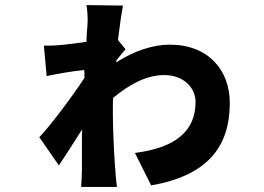

<svg xmlns="http://www.w3.org/2000/svg" viewBox="-20 -682 1040 757"><path d="M435 -9C433 -27 432 -47 431 -66L430 -77C427 -136 425 -196 425 -240V-253C425 -266 425 -282 426 -296C488 -347 554 -386 628 -386C703 -386 751 -337 751 -280C751 -163 669 -99 512 -79L576 49C799 10 886 -104 886 -276C886 -406 801 -506 649 -506C586 -506 511 -483 438 -436C438 -439 439 -441 439 -444C452 -461 466 -477 475 -488L445 -524C452 -582 459 -629 465 -660L321 -662C324 -646 327 -609 325 -585C324 -570 321 -544 321 -517C283 -512 249 -507 226 -505C193 -502 180 -502 153 -502L164 -382C205 -391 269 -402 312 -406C313 -397 313 -384 313 -375C266 -303 180 -188 135 -141L212 -30C235 -63 271 -121 304 -172C303 -155 303 -137 303 -121V-110C303 -90 303 -71 303 -54V-44C303 -31 303 -18 303 -7C303 5 301 34 300 55H441C439 36 435 5 435 -9Z"/></svg>

Font: Glow Sans SC Normal ExtraBold
Style: Regular
Weight: 800
Designer: Ryoko NISHIZUKA (kana, bopomofo & ideographs); Paul D. Hunt (Latin, Greek & Cyrillic); Sandoll Communications, Soo-young
Version: Version 0.93